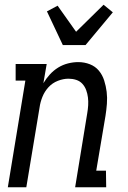

<svg xmlns="http://www.w3.org/2000/svg" viewBox="-20 -790 540 810"><path d="M13 0 87 -450H46V-520H177L163 -439Q175 -459 190.5 -476Q206 -493 225.5 -505Q245 -517 267 -522.5Q289 -528 310 -528Q336 -528 359 -519Q382 -510 397 -492Q412 -474 419.5 -450.5Q427 -427 430 -402.5Q433 -378 431 -352Q429 -326 425 -301L386 -70H427L428 0H297L348 -312Q351 -329 352 -346Q353 -363 351 -379Q349 -395 343.5 -410Q338 -425 327.5 -436.5Q317 -448 301.5 -453Q286 -458 269 -458Q247 -458 224 -449Q201 -440 184.5 -422Q168 -404 159 -381.5Q150 -359 147 -337L91 0ZM245 -600 178 -742 223 -766 301 -656 417 -770 456 -738 341 -600Z"/></svg>

Font: Iosevka Curly Slab
Style: Italic
Weight: 400
Italic angle: -9°
Monospace: yes
Designer: Belleve Invis
Foundry: Belleve Invis
Version: Version 22.1.2; ttfautohint (v1.8.4)